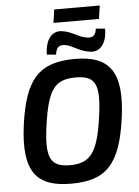

<svg xmlns="http://www.w3.org/2000/svg" viewBox="-64 -1047 801 1109"><g transform="rotate(-5 336.0 -492.5)"><path d="M557 -998H293L282 -921H546ZM320 -870C271 -873 229 -833 228 -742L281 -737C286 -774 299 -793 336 -788C379 -783 417 -742 486 -736C537 -733 576 -776 576 -862L523 -867C518 -832 505 -814 467 -820C417 -827 383 -864 320 -870ZM387 -703C178 -703 96 -611 60 -350C23 -75 106 13 303 13C504 13 590 -69 627 -340C664 -611 583 -703 387 -703ZM382 -596C497 -596 525 -546 496 -350C468 -152 423 -94 306 -94C189 -94 164 -151 191 -340C220 -541 261 -596 382 -596Z"/></g></svg>

Font: Exo 2 Semi Bold
Style: Italic
Weight: 600
Italic angle: -8°
Designer: Natanael Gama
Version: Version 1.001;PS 001.001;hotconv 1.0.88;makeotf.lib2.5.64775